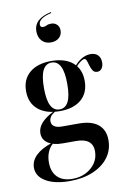

<svg xmlns="http://www.w3.org/2000/svg" viewBox="-95 -730 655 980"><g transform="rotate(-10 232.5 -240.0)"><path d="M186.3 192.7Q108.1 192.7 62.5 165.7Q16.9 138.7 16.9 94.4Q16.9 58.1 46 30.2Q75 2.4 129.8 -15.3L135.5 -11.3Q117.7 1.6 107.3 25.8Q96.8 50 96.8 80.6Q96.8 129.8 124.2 156.9Q151.6 183.9 201.6 183.9Q241.1 183.9 271.8 168.1Q302.4 152.4 320.6 125.8Q338.7 99.2 338.7 64.5Q338.7 31.5 317.3 14.1Q296 -3.2 253.2 -3.2H183.1Q135.5 -3.2 107.7 -21.8Q79.8 -40.3 79.8 -73.4Q79.8 -101.6 101.2 -125.8Q122.6 -150 165.3 -171.8L173.4 -170.2Q156.5 -159.7 148.8 -148.8Q141.1 -137.9 141.1 -125Q141.1 -107.3 154.8 -98Q168.5 -88.7 194.4 -88.7H281.5Q347.6 -88.7 381.9 -60.5Q416.1 -32.3 416.1 21Q416.1 71.8 387.1 110.5Q358.1 149.2 306 171Q254 192.7 186.3 192.7ZM198.4 -167.7Q126.6 -167.7 85.9 -202Q45.2 -236.3 45.2 -297.6Q45.2 -358.9 85.9 -393.1Q126.6 -427.4 198.4 -427.4Q269.4 -427.4 309.3 -393.5Q349.2 -359.7 349.2 -297.6Q349.2 -236.3 309.3 -202Q269.4 -167.7 198.4 -167.7ZM198.4 -176.6Q228.2 -176.6 243.5 -206Q258.9 -235.5 258.9 -297.6Q258.9 -360.5 243.5 -389.9Q228.2 -419.4 198.4 -419.4Q168.5 -419.4 153.2 -389.9Q137.9 -360.5 137.9 -297.6Q137.9 -235.5 153.2 -206Q168.5 -176.6 198.4 -176.6ZM421 -332.3Q405.6 -332.3 398 -344Q390.3 -355.6 386.3 -370.6Q382.3 -385.5 378.2 -396.8Q374.2 -408.1 365.3 -408.1Q360.5 -408.1 349.6 -401.2Q338.7 -394.4 327.4 -382.3Q316.1 -370.2 309.7 -353.2L304.8 -358.9Q317.7 -388.7 345.6 -408.1Q373.4 -427.4 401.6 -427.4Q425.8 -427.4 439.5 -413.7Q453.2 -400 453.2 -375.8Q453.2 -356.5 444.4 -344.4Q435.5 -332.3 421 -332.3ZM240.3 -673.4 241.1 -668.5Q209.7 -662.1 191.5 -649.6Q173.4 -637.1 173.4 -621Q173.4 -605.6 187.9 -605.6Q198.4 -605.6 207.3 -610.5Q216.1 -615.3 230.6 -615.3Q249.2 -615.3 260.9 -603.6Q272.6 -591.9 272.6 -572.6Q272.6 -550 256.5 -535.5Q240.3 -521 214.5 -521Q184.7 -521 167.3 -539.9Q150 -558.9 150 -588.7Q150 -622.6 173 -643.5Q196 -664.5 240.3 -673.4Z"/></g></svg>

Font: Playfair 144pt SemiCondensed SemiBold
Style: Regular
Weight: 600
Width: 4
Designer: Claus Eggers Sørensen
Foundry: Claus Eggers Sørensen
Version: Version 2.203